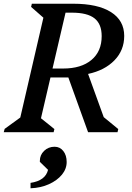

<svg xmlns="http://www.w3.org/2000/svg" viewBox="-46 -710 709 1031"><path d="M-26 0 -21 -18 63 -79 187 -615 121 -673 125 -690H347Q479 -690 550 -645Q621 -600 621 -517Q621 -440 568.5 -386Q516 -332 427 -313L511 -81L589 -17L585 0H427L321 -294H225L174 -75L246 -17L242 0ZM340 -642H306L236 -342H293Q390 -342 445 -388Q500 -434 500 -516Q500 -581 461.5 -611.5Q423 -642 340 -642ZM118 301V272Q198 260 212 202L168 159V154Q168 122 191 100Q214 78 247 78Q276 78 294 101Q312 124 312 160Q312 197 286.5 228Q261 259 217 279Q173 299 118 301Z"/></svg>

Font: Platypi
Style: Italic
Weight: 400
Italic angle: -13°
Designer: David Sargent
Foundry: Bolt Cutter Type
Version: Version 1.200; ttfautohint (v1.8.4.7-5d5b)